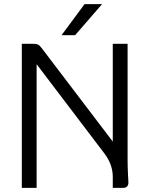

<svg xmlns="http://www.w3.org/2000/svg" viewBox="-20 -913 730 933"><path d="M602 -64Q604 -36 604 -27Q604 0 578 0H528V-54Q528 -112 489 -165L158 -601V0H86V-700H144Q157 -700 164.5 -696.5Q172 -693 182 -680L528 -225V-700H600V-137Q600 -106 602 -64ZM391 -893H476L345 -742H279Z"/></svg>

Font: Krub
Style: Regular
Weight: 400
Designer: Ekaluck Peanpanawate
Foundry: Cadson Demak Co.,Ltd.
Version: Version 1.000; ttfautohint (v1.6)